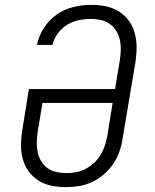

<svg xmlns="http://www.w3.org/2000/svg" viewBox="-20 -763 640 791"><path d="M251 8Q221 8 191.5 2Q162 -4 138 -19.5Q114 -35 97.5 -58Q81 -81 73.5 -109Q66 -137 66.5 -167.5Q67 -198 72 -228L99 -396H454L474 -517Q477 -537 477.5 -558.5Q478 -580 473.5 -599.5Q469 -619 458.5 -636Q448 -653 432 -664.5Q416 -676 396 -680.5Q376 -685 355 -685Q330 -685 305 -680Q280 -675 257 -661Q234 -647 218 -625Q202 -603 196 -578H132Q140 -615 161 -648Q182 -681 213.5 -703Q245 -725 282 -734Q319 -743 355 -743Q378 -743 400.5 -740Q423 -737 443.5 -729Q464 -721 481 -708Q498 -695 510.5 -678Q523 -661 530.5 -640.5Q538 -620 541 -598Q544 -576 542.5 -553Q541 -530 538 -507L485 -192Q481 -165 472 -138.5Q463 -112 446.5 -88Q430 -64 407.5 -44.5Q385 -25 359 -13Q333 -1 305.5 3.5Q278 8 251 8ZM252 -50Q273 -50 293 -53.5Q313 -57 332 -67Q351 -77 367 -91.5Q383 -106 394 -124Q405 -142 411.5 -162Q418 -182 422 -202L444 -339H155L135 -218Q132 -198 131.5 -177Q131 -156 135 -136.5Q139 -117 149.5 -99.5Q160 -82 175.5 -70.5Q191 -59 211 -54.5Q231 -50 252 -50Z"/></svg>

Font: Iosevka Etoile Light Oblique
Style: Regular
Weight: 300
Italic angle: -9°
Designer: Belleve Invis
Foundry: Belleve Invis
Version: Version 15.5.2; ttfautohint (v1.8.4)